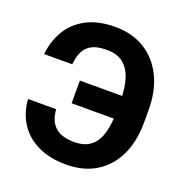

<svg xmlns="http://www.w3.org/2000/svg" viewBox="-133 -854 934 981"><g transform="rotate(20 333.5 -363.5)"><path d="M564.5 -417.6V-294.3H251.6V-417.6ZM35 -238.7H187.9Q191.7 -176.1 226.9 -144.3Q262 -112.6 331.1 -112.3Q387.1 -112.6 420.2 -138.8Q453.2 -165 467.7 -214.6Q482.2 -264.1 482 -333.4V-392.2Q482.2 -464.1 465.7 -513Q449.2 -561.9 415.6 -587.3Q381.9 -612.6 329.9 -612.1Q278.5 -612.6 248.3 -597.1Q218.1 -581.5 204.2 -552.4Q190.2 -523.2 186.7 -482.4H33.8Q41.1 -554.3 75.3 -612Q109.6 -669.7 172.9 -703.5Q236.3 -737.3 329.9 -737.3Q422.6 -737.3 490.6 -694.9Q558.7 -652.5 596.2 -575.3Q633.7 -498 633.2 -392.4V-333Q633.7 -227.3 597.3 -150.4Q560.8 -73.4 493 -31.8Q425.2 9.8 331.1 9.8Q241.4 9.8 176.8 -21.6Q112.1 -52.9 76.1 -109Q40.1 -165 35 -238.7Z"/></g></svg>

Font: Inter Tight
Style: Regular
Weight: 400
Designer: Rasmus Andersson
Foundry: rsms
Version: Version 3.002